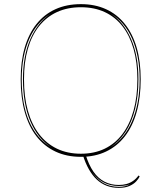

<svg xmlns="http://www.w3.org/2000/svg" viewBox="-20 -743 780 928"><path d="M380 5H394Q409 54 431.5 86.5Q454 119 485 135Q516 151 554 151Q575 151 592.5 146Q610 141 624.5 130.5Q639 120 650 105L655 110Q650 121 638 134Q626 147 605.5 156Q585 165 554 165Q491 165 448 125Q405 85 380 5ZM371 -723Q439 -723 492.5 -698.5Q546 -674 583.5 -627Q621 -580 640.5 -513Q660 -446 660 -360Q660 -272 640.5 -202Q621 -132 583.5 -84Q546 -36 492.5 -10.5Q439 15 371 15Q302 15 248 -10.5Q194 -36 156.5 -84Q119 -132 99.5 -202Q80 -272 80 -360Q80 -446 99.5 -513Q119 -580 156.5 -627Q194 -674 248 -698.5Q302 -723 371 -723ZM371 -708Q306 -708 255 -684.5Q204 -661 168.5 -616Q133 -571 114.5 -506.5Q96 -442 96 -360Q96 -275 114.5 -208.5Q133 -142 168.5 -95.5Q204 -49 255 -24.5Q306 0 371 0Q436 0 486.5 -24.5Q537 -49 572 -95.5Q607 -142 625.5 -208.5Q644 -275 644 -360Q644 -442 625.5 -506.5Q607 -571 572 -616Q537 -661 486.5 -684.5Q436 -708 371 -708ZM228 -31Q162 -73 126.5 -157Q91 -241 91 -360Q91 -475 127.5 -556Q164 -637 225 -677Q192 -657 166 -626.5Q140 -596 122 -556Q104 -516 94.5 -467Q85 -418 85 -360Q85 -300 94 -249Q103 -198 121 -156.5Q139 -115 165.5 -83.5Q192 -52 228 -31ZM514 -31Q548 -52 574 -83.5Q600 -115 618 -156.5Q636 -198 645.5 -249Q655 -300 655 -360Q655 -417 645.5 -466.5Q636 -516 618.5 -556Q601 -596 575 -626.5Q549 -657 516 -677Q577 -637 613 -555.5Q649 -474 649 -360Q649 -281 633 -216.5Q617 -152 586.5 -105.5Q556 -59 514 -31ZM610 147Q601 151 587 153.5Q573 156 554 156Q512 156 479 138Q446 120 422 84Q446 122 478.5 141Q511 160 554 160Q570 160 584 157Q598 154 610 147Z"/></svg>

Font: Kalnia Glaze Thin
Style: Regular
Weight: 100
Version: Version 1.110